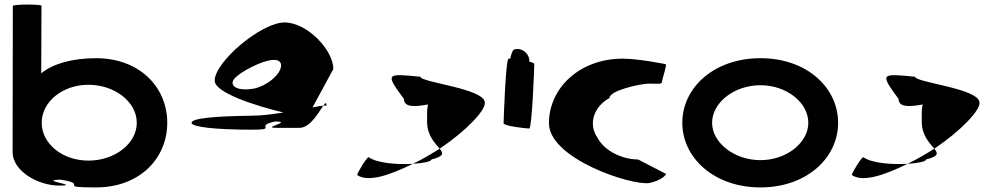

<svg xmlns="http://www.w3.org/2000/svg" viewBox="-20 -810 4336 838"><path d="M35 -146C35 -66 142 0 239 0C340 0 141 -23 243 -26C375 -6 220 8 399 8C589 8 710 -118 710 -274C710 -430 589 -556 399 -556C296 -556 211 -532 160 -490L161 -785C161 -792 36 -792 36 -784ZM162 -274C162 -366 253 -440 366 -440C480 -440 577 -366 577 -274C577 -184 482 -109 366 -109C251 -109 162 -184 162 -274Z M816 -274C816 -256 918 -244 1080 -244C1198 -244 1085 -260 1182 -280C1262 -278 1113 -252 1189 -252H1287C1335 -252 1372 -322 1391 -349C1380 -348 1364 -345 1344 -341L1435 -509C1435 -590 1322 -712 1222 -712C1120 -712 917 -540 917 -458C917 -405 1096 -348 1217 -319C1168 -311 1118 -305 1080 -305C918 -303 816 -294 816 -274ZM995 -449C994 -479 1097 -532 1145 -544C1192 -557 1217 -542 1203 -507C1189 -472 1140 -436 1092 -424C1039 -414 996 -422 995 -449ZM1391 -349C1400 -350 1405 -349 1405 -347C1405 -365 1400 -362 1391 -349Z M1539 -46C1586 -14 1676 -43 1782 -95C1712 -91 1625 -98 1589 -124C1581 -124 1539 -56 1539 -46ZM1743 -378C1743 -340 1793 -344 1848 -354C1843 -333 1844 -306 1844 -279C1844 -218 1880 -184 1899 -161C2015 -239 2100 -329 2096 -362C2096 -424 1815 -450 1815 -475C1664 -490 1661 -490 1743 -378ZM1782 -95C1829 -98 1863 -105 1863 -114C1918 -128 1916 -140 1899 -161C1861 -137 1822 -114 1782 -95Z M2178 -272C2178 -260 2277 -249 2290 -249C2302 -249 2312 -518 2312 -530C2312 -534 2303 -538 2290 -541C2291 -548 2290 -556 2286 -564C2276 -588 2248 -602 2225 -594C2219 -594 2212 -578 2207 -554H2200C2187 -554 2178 -284 2178 -272Z M2376 -272C2376 -118 2733 0 2813 -11C2870 -22 2893 -52 2885 -52L2765 -114C2698 -114 2618 -150 2587 -210C2546 -270 2573 -346 2640 -382C2640 -416 2779 -445 2812 -445C2846 -445 2869 -441 2869 -452C2869 -462 2893 -530 2885 -530C2885 -530 2768 -554 2698 -554C2512 -554 2376 -428 2376 -272Z M2958 -274C2958 -121 3097 8 3299 8C3501 8 3638 -121 3638 -274C3638 -428 3501 -556 3299 -556C3097 -556 2958 -428 2958 -274ZM3088 -274C3088 -362 3184 -438 3299 -438C3414 -438 3508 -362 3508 -274C3508 -188 3414 -111 3299 -111C3184 -111 3088 -188 3088 -274Z M3698 -46C3745 -14 3835 -43 3941 -95C3871 -91 3784 -98 3748 -124C3740 -124 3698 -56 3698 -46ZM3902 -378C3902 -340 3952 -344 4007 -354C4002 -333 4003 -306 4003 -279C4003 -218 4039 -184 4058 -161C4174 -239 4259 -329 4255 -362C4255 -424 3974 -450 3974 -475C3823 -490 3820 -490 3902 -378ZM3941 -95C3988 -98 4022 -105 4022 -114C4077 -128 4075 -140 4058 -161C4020 -137 3981 -114 3941 -95Z"/></svg>

Font: Ampere
Style: Ext
Weight: 400
Version: Version 1